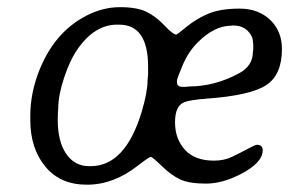

<svg xmlns="http://www.w3.org/2000/svg" viewBox="-20 -505 803 526"><path d="M385.7 -322.3Q385.7 -437.5 306.2 -437.5H300.8Q239.7 -437.5 193.4 -371.6Q171.9 -341.3 155.8 -292.7Q139.6 -244.1 139.6 -208.5L138.7 -198.2L138.2 -176.8Q138.2 -117.2 161.4 -83.5Q184.6 -49.8 223.6 -49.8H228.5Q323.2 -49.8 368.2 -198.7Q384.3 -252.4 384.3 -286.1L385.7 -301.3ZM464.8 -284.7V-279.8Q464.8 -267.1 480 -267.1H488.8Q494.6 -268.1 497.6 -268.1Q568.8 -268.1 635.7 -304.7Q672.9 -324.7 672.9 -363.8L673.8 -369.6V-381.8Q672.9 -387.7 672.9 -390.6Q672.9 -406.2 658.4 -420.7Q644 -435.1 619.1 -435.1H616.2L613.3 -434.6Q567.4 -434.6 521.5 -388.7Q495.6 -362.8 480.2 -325.9Q464.8 -289.1 464.8 -284.7ZM566.4 -64.9Q593.8 -64.9 615.7 -75.4Q637.7 -85.9 658.7 -97.2Q679.7 -108.4 683.6 -108.4Q699.7 -108.4 699.7 -93.3Q699.7 -58.6 637.2 -26.9Q588.4 -2 543.9 -2Q499.5 -2 474.9 -12.9Q450.2 -23.9 423.8 -49.6Q397.5 -75.2 393.1 -75.2Q388.7 -75.2 358.4 -51.8Q291.5 1 218.3 1Q218.3 1 217.8 1Q145 1 104 -48.8Q63 -98.6 63 -176.3V-190.4Q63.5 -245.1 83 -299.8Q124.5 -415 217.3 -462.4Q262.2 -485.4 308.6 -485.4Q355 -485.4 381.1 -472.7Q407.2 -460 430.7 -435.1Q454.1 -410.2 463.4 -410.2Q464.8 -410.2 492.4 -432.6Q520 -455.1 552.7 -468.3Q585.4 -481.4 636.5 -481.4Q687.5 -481.4 720 -450.7Q752.4 -419.9 752.4 -370.6Q752.4 -300.3 709.7 -272Q667 -243.7 547.9 -234.9Q500 -231.4 483.9 -224.6Q459.5 -214.4 459.5 -169.7Q459.5 -125 486.3 -95Q513.2 -64.9 566.4 -64.9Z"/></svg>

Font: Averia Libre Light
Style: Italic
Weight: 300
Italic angle: -8.5°
Version: Version 1.002